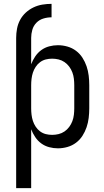

<svg xmlns="http://www.w3.org/2000/svg" viewBox="-20 -763 540 998"><path d="M64 -566Q64 -590 68.5 -614Q73 -638 84.5 -659.5Q96 -681 114 -697.5Q132 -714 154 -724.5Q176 -735 200 -739Q224 -743 248 -743V-673Q226 -673 205 -666.5Q184 -660 169 -644.5Q154 -629 148 -608Q142 -587 142 -566ZM64 215V-566H142V-429Q150 -450 163 -469.5Q176 -489 194.5 -502.5Q213 -516 235.5 -522Q258 -528 281 -528Q306 -528 330.5 -521Q355 -514 375 -499Q395 -484 408.5 -463Q422 -442 430 -418.5Q438 -395 441 -370Q444 -345 444 -320V-200Q444 -175 441 -150Q438 -125 430 -101.5Q422 -78 408.5 -57Q395 -36 375 -21Q355 -6 330.5 1Q306 8 281 8Q258 8 235.5 2Q213 -4 194.5 -17.5Q176 -31 163 -50.5Q150 -70 142 -91V215ZM251 -62Q268 -62 284.5 -66Q301 -70 315 -79.5Q329 -89 339.5 -103Q350 -117 356 -133Q362 -149 364 -166Q366 -183 366 -200V-320Q366 -337 364 -354Q362 -371 356 -387Q350 -403 339.5 -417Q329 -431 315 -440.5Q301 -450 284.5 -454Q268 -458 251 -458Q234 -458 218 -454Q202 -450 188.5 -440Q175 -430 165.5 -415.5Q156 -401 151 -385.5Q146 -370 144 -353.5Q142 -337 142 -320V-200Q142 -183 144 -166.5Q146 -150 151 -134.5Q156 -119 165.5 -104.5Q175 -90 188.5 -80Q202 -70 218 -66Q234 -62 251 -62Z"/></svg>

Font: Iosevka Term
Style: Regular
Weight: 400
Monospace: yes
Designer: Belleve Invis
Foundry: Belleve Invis
Version: Version 30.0.1